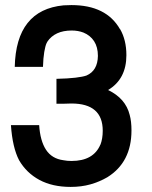

<svg xmlns="http://www.w3.org/2000/svg" viewBox="-20 -713 596 755"><path d="M202 -305V-403Q247 -404 276.5 -407.5Q306 -411 320 -416Q364 -435 365 -493Q365 -528 350 -551Q335 -574 308 -585Q287 -593 262 -593Q196 -593 166 -549L168 -552Q167 -550 165.5 -547.5Q164 -545 163 -543Q158 -532 154 -508.5Q150 -485 149 -450H38Q43 -674 230 -692L261 -693Q398 -693 452 -598V-599Q477 -556 477 -496Q477 -402 405 -359Q474 -326 490 -261Q497 -236 497 -200Q497 -75 402 -16Q371 2 335.5 12Q300 22 258 22Q186 22 135 -5.5Q84 -33 55 -83Q29 -133 23 -221H134Q138 -159 161 -124Q184 -89 229 -83Q244 -80 261 -80Q348 -80 375 -145V-144Q384 -168 384 -199Q384 -306 261 -306L226 -305Z"/></svg>

Font: Ekushey Amar Bangla
Style: Bold
Weight: 700
Designer: Al Mamun Sumon
Foundry: Al Mamun Sumon
Version: Version 1.0